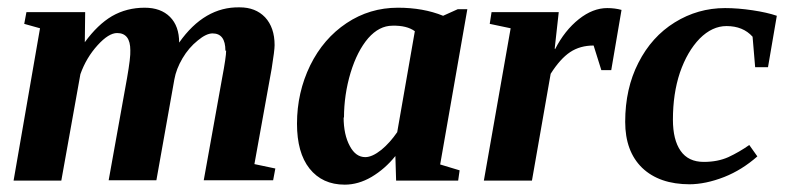

<svg xmlns="http://www.w3.org/2000/svg" viewBox="-20 -492 2149 523"><path d="M596 -354H594Q594 -401 559 -401Q542 -401 519 -382Q494 -362 477 -333Q460 -304 455 -276L406 -1H276L326 -279Q336 -336 335 -355Q335 -402 299 -402Q276 -402 246 -369Q215 -335 199 -290L147 0H17L89 -415L46 -427L52 -459H212L211 -377Q246 -425 285 -448Q325 -471 374 -471Q418 -471 443 -446Q468 -421 468 -376Q537 -474 633 -472Q676 -472 702 -445Q728 -417 728 -369Q728 -355 720 -305L673 -45L730 -33L724 -1H535L585 -279Q596 -337 596 -354Z M1179 -44 1232 -28 1228 0H1059L1057 -67Q1029 -32 992 -10Q956 11 919 11Q858 11 823 -33Q789 -76 789 -155Q789 -240 825 -314Q861 -387 924 -429Q987 -471 1064 -471Q1133 -471 1187 -449L1227 -467H1253ZM917 -171 916 -173Q916 -125 933 -94Q949 -64 975 -64Q994 -64 1019 -84Q1042 -103 1062 -132L1110 -407Q1088 -423 1049 -422Q1013 -422 983 -388Q953 -353 935 -294Q917 -234 917 -171Z M1491 -360 1492 -358Q1518 -409 1557 -440Q1595 -470 1634 -470Q1655 -470 1673 -465L1645 -301H1618L1597 -368Q1560 -368 1533 -350Q1506 -332 1480 -291L1429 0H1298L1371 -415L1314 -427L1319 -459H1502Z M1857 10H1859Q1776 10 1729 -35Q1683 -80 1683 -160Q1683 -251 1719 -321Q1755 -392 1818 -431Q1881 -470 1955 -470Q1990 -470 2030 -464Q2070 -458 2096 -449L2072 -309H2037L2030 -392Q2004 -421 1959 -421Q1920 -421 1886 -387Q1852 -352 1832 -294Q1813 -237 1813 -166Q1813 -111 1834 -81Q1855 -51 1897 -51Q1935 -51 1964 -64Q1994 -78 2021 -97L2043 -66Q2001 -29 1953 -10Q1902 10 1857 10Z"/></svg>

Font: Libra Serif Modern
Style: Bold Italic
Weight: 700
Italic angle: -12°
Designer: Stefan Peev, Context Ltd
Foundry: Stefan Peev, Context Ltd
Version: Version 1.000